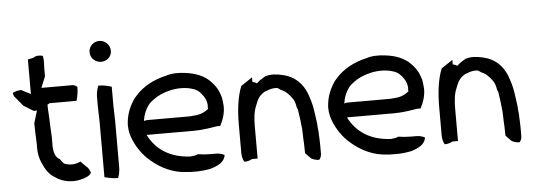

<svg xmlns="http://www.w3.org/2000/svg" viewBox="-46 -797 2567 925"><g transform="rotate(-5 1237.5 -335.0)"><path d="M22 -456C22 -445 27 -436 33 -431L67 -390L114 -361H130C123 -340 119 -322 112 -301C112 -277 113 -254 114 -231C114 -214 116 -200 115 -183C115 -155 120 -130 130 -109C143 -78 159 -51 188 -34C215 -15 252 -2 300 -9C324 -14 356 -22 363 -41C359 -54 351 -67 341 -74L317 -98C296 -87 269 -84 241 -94C231 -100 226 -108 220 -118C199 -128 192 -151 190 -181V-190C191 -204 190 -218 190 -231L187 -291C187 -324 183 -353 183 -385L194 -391H324C330 -410 334 -433 334 -457C329 -463 320 -468 309 -468H161L183 -522V-560L184 -597C184 -605 183 -613 181 -621C167 -626 146 -625 136 -616L108 -610V-443L63 -466C47 -466 32 -462 22 -456Z M407 -619C407 -590 431 -568 459 -568C487 -568 510 -589 510 -617C510 -646 486 -669 458 -669C430 -669 407 -647 407 -619ZM424 -357C424 -330 426 -307 426 -279V-13C444 -8 468 -3 491 -3C497 -17 501 -36 501 -56V-279C501 -307 499 -330 499 -357V-444C481 -450 458 -455 435 -455C429 -440 424 -421 424 -401Z M560 -253C560 -238 562 -224 565 -211C578 -164 605 -120 638 -88C681 -47 735 -14 801 -5C849 1 898 0 940 -9C973 -19 1008 -34 1012 -69C1002 -74 988 -79 973 -79H944C923 -79 902 -81 884 -84C876 -79 862 -77 848 -76C747 -81 682 -127 646 -198H873C914 -198 951 -204 986 -210H1003C1016 -234 1030 -270 1028 -307L1025 -334C1024 -345 1021 -355 1017 -365C1008 -392 993 -411 975 -429C947 -457 907 -473 859 -479C827 -484 789 -483 764 -474C705 -461 650 -432 614 -390C607 -383 600 -374 595 -365C575 -333 562 -297 560 -253ZM639 -266C644 -298 653 -319 669 -341C676 -351 685 -357 695 -365C736 -397 819 -422 888 -399C910 -393 926 -376 937 -359C946 -346 951 -331 952 -316C952 -311 951 -306 951 -301L953 -298C937 -285 921 -276 896 -272L873 -270C866 -269 859 -269 852 -269H658C651 -269 645 -268 639 -266Z M1093 -71C1093 -54 1098 -38 1104 -28C1119 -28 1132 -32 1142 -38H1169V-197C1169 -228 1172 -266 1184 -292C1189 -305 1195 -322 1204 -333C1211 -342 1227 -357 1241 -359C1253 -365 1268 -369 1287 -369C1297 -369 1303 -362 1309 -358C1331 -350 1347 -333 1360 -315C1370 -304 1375 -287 1378 -268L1383 -256C1388 -226 1392 -194 1395 -162L1396 -138C1396 -121 1397 -106 1398 -90C1398 -74 1399 -59 1399 -44L1426 -16C1435 -11 1449 -6 1464 -6C1469 -11 1475 -22 1475 -34V-78C1475 -89 1474 -100 1474 -111C1473 -120 1473 -129 1473 -138C1471 -153 1470 -168 1469 -184C1466 -203 1463 -227 1460 -248C1456 -276 1446 -308 1436 -334C1417 -378 1383 -415 1326 -428C1294 -435 1270 -438 1241 -430C1230 -424 1221 -418 1211 -411L1197 -399C1188 -407 1179 -406 1176 -408V-430L1121 -393C1101 -343 1093 -279 1093 -208Z M1529 -253C1529 -238 1531 -224 1534 -211C1547 -164 1574 -120 1607 -88C1650 -47 1704 -14 1770 -5C1818 1 1867 0 1909 -9C1942 -19 1977 -34 1981 -69C1971 -74 1957 -79 1942 -79H1913C1892 -79 1871 -81 1853 -84C1845 -79 1831 -77 1817 -76C1716 -81 1651 -127 1615 -198H1842C1883 -198 1920 -204 1955 -210H1972C1985 -234 1999 -270 1997 -307L1994 -334C1993 -345 1990 -355 1986 -365C1977 -392 1962 -411 1944 -429C1916 -457 1876 -473 1828 -479C1796 -484 1758 -483 1733 -474C1674 -461 1619 -432 1583 -390C1576 -383 1569 -374 1564 -365C1544 -333 1531 -297 1529 -253ZM1608 -266C1613 -298 1622 -319 1638 -341C1645 -351 1654 -357 1664 -365C1705 -397 1788 -422 1857 -399C1879 -393 1895 -376 1906 -359C1915 -346 1920 -331 1921 -316C1921 -311 1920 -306 1920 -301L1922 -298C1906 -285 1890 -276 1865 -272L1842 -270C1835 -269 1828 -269 1821 -269H1627C1620 -269 1614 -268 1608 -266Z M2062 -71C2062 -54 2067 -38 2073 -28C2088 -28 2101 -32 2111 -38H2138V-197C2138 -228 2141 -266 2153 -292C2158 -305 2164 -322 2173 -333C2180 -342 2196 -357 2210 -359C2222 -365 2237 -369 2256 -369C2266 -369 2272 -362 2278 -358C2300 -350 2316 -333 2329 -315C2339 -304 2344 -287 2347 -268L2352 -256C2357 -226 2361 -194 2364 -162L2365 -138C2365 -121 2366 -106 2367 -90C2367 -74 2368 -59 2368 -44L2395 -16C2404 -11 2418 -6 2433 -6C2438 -11 2444 -22 2444 -34V-78C2444 -89 2443 -100 2443 -111C2442 -120 2442 -129 2442 -138C2440 -153 2439 -168 2438 -184C2435 -203 2432 -227 2429 -248C2425 -276 2415 -308 2405 -334C2386 -378 2352 -415 2295 -428C2263 -435 2239 -438 2210 -430C2199 -424 2190 -418 2180 -411L2166 -399C2157 -407 2148 -406 2145 -408V-430L2090 -393C2070 -343 2062 -279 2062 -208Z"/></g></svg>

Font: SolarCharger
Style: 550
Weight: 400
Designer: Mew Too
Foundry: Cannot Into Space Fonts/KineticPlasma Fonts
Version: Version 1.100